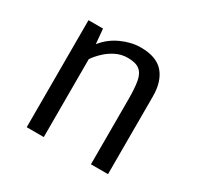

<svg xmlns="http://www.w3.org/2000/svg" viewBox="-124 -695 863 839"><g transform="rotate(30 307.5 -275.5)"><path d="M103.1 0V-540H176.4L183.1 -465.1Q215.9 -506.7 265.1 -529Q314.4 -551.3 361.5 -551.3Q441 -551.3 477.2 -509.2Q513.3 -467.2 513.3 -392.3V0H427.2V-328.7Q427.2 -384.1 421 -417.9Q414.9 -451.8 395.1 -467.7Q375.4 -483.6 334.9 -483.6Q303.1 -483.6 275.1 -469.7Q247.2 -455.9 225.4 -435.1Q203.6 -414.4 189.2 -393.3V0Z"/></g></svg>

Font: FiraCode Nerd Font
Style: Regular
Weight: 400
Designer: Carrois Corporate, Edenspiekermann AG, Nikita Prokopov
Foundry: Carrois Corporate, Edenspiekermann AG, Nikita Prokopov
Version: Version 6.002;Nerd Fonts 3.4.0